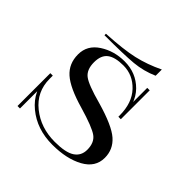

<svg xmlns="http://www.w3.org/2000/svg" viewBox="-223 -1137 1377 1377"><g transform="rotate(45 465.0 -448.5)"><path d="M709 -750H684V-457H709ZM118 -299Q118 -158 226 -69Q334 20 491 20Q635 20 729.5 -32Q824 -84 824 -180Q824 -265 760 -321.5Q696 -378 518 -429Q370 -469 327 -502.5Q284 -536 284 -610Q284 -681 324.5 -712Q365 -743 450 -743Q546 -743 615 -670Q684 -597 684 -469V-457H709Q709 -612 630.5 -691Q552 -770 435 -770Q329 -770 246 -716Q163 -662 163 -569Q163 -475 228 -417.5Q293 -360 450 -315Q604 -270 649 -237Q694 -204 694 -132Q694 -71 646 -39Q598 -7 488 -7Q346 -7 244.5 -88.5Q143 -170 143 -301V-333H118ZM118 -333V0H143V-333ZM665 -917Q566 -869 467.5 -846.5Q369 -824 200 -815V-800Q399 -800 490 -808.5Q581 -817 665 -854Z"/></g></svg>

Font: Solide Mirage
Style: Mono
Weight: 400
Width: 6
Designer: Jérémy Landes
Foundry: Velvetyne Type Foundry
Version: Version 1.1